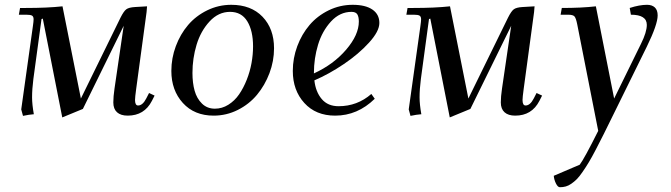

<svg xmlns="http://www.w3.org/2000/svg" viewBox="-20 -472 2777 795"><path d="M58.1 -411.1 63 -439H86.9Q175.8 -439 238.8 -445.8L314.9 -64L479 -398.9Q492.2 -425.3 502.7 -433.3Q513.2 -441.4 539.1 -442.9L588.9 -445.8L586.9 -421.9L543.9 -104Q539.1 -68.8 539.1 -58.1Q539.1 -35.2 551.8 -35.2Q570.8 -35.2 585.9 -64.9L597.2 -86.9L620.1 -76.2L608.9 -54.2Q577.6 6.8 508.8 6.8Q480 6.8 464.6 -7.1Q449.2 -21 449.2 -47.9Q449.2 -71.8 454.1 -105L492.2 -365.2L323.2 -21L237.8 14.2L157.2 -395L151.9 -393.1L118.2 -145Q112.8 -102.5 112.8 -68.8Q112.8 -40 120.1 1Q100.1 2.4 75.2 7.8L67.9 -19L116.2 -363.8Q119.1 -383.8 119.1 -392.1Q119.1 -403.3 112.8 -407.2Q106.4 -411.1 88.9 -411.1Z M689.5 -178.2Q689.5 -231 708 -280.8Q726.6 -330.6 758.8 -368.4Q791 -406.2 837.9 -429.2Q884.8 -452.1 937.5 -452.1Q1019.5 -452.1 1067.1 -402.6Q1114.7 -353 1114.7 -272Q1114.7 -219.2 1095.7 -168.9Q1076.7 -118.7 1044.2 -79.6Q1011.7 -40.5 964.6 -16.8Q917.5 6.8 864.7 6.8Q784.7 6.8 737.1 -45.7Q689.5 -98.1 689.5 -178.2ZM776.9 -169.9Q776.9 -128.4 785.9 -96.2Q794.9 -64 816.4 -43Q837.9 -22 869.6 -22Q899.4 -22 925.5 -38.3Q951.7 -54.7 970 -81.3Q988.3 -107.9 1001.7 -141.8Q1015.1 -175.8 1021.5 -211.2Q1027.8 -246.6 1027.8 -279.8Q1027.8 -344.7 1003.9 -383.8Q980 -422.9 932.6 -422.9Q884.3 -422.9 847.7 -383.1Q811 -343.3 793.9 -286.6Q776.9 -230 776.9 -169.9Z M1192.4 -178.2Q1192.4 -231 1210.9 -280.8Q1229.5 -330.6 1261.7 -368.4Q1293.9 -406.2 1340.8 -429.2Q1387.7 -452.1 1440.4 -452.1Q1493.2 -452.1 1522 -432.4Q1550.8 -412.6 1550.8 -377Q1550.8 -342.3 1507.8 -295.2Q1464.8 -248 1403.8 -206.8Q1342.8 -165.5 1281.7 -139.2Q1287.1 -91.3 1312.3 -61.8Q1337.4 -32.2 1381.8 -32.2Q1459.5 -32.2 1517.6 -83L1531.7 -63Q1460.4 6.8 1367.7 6.8Q1287.6 6.8 1240 -45.7Q1192.4 -98.1 1192.4 -178.2ZM1279.8 -168Q1360.8 -205.1 1413.3 -266.4Q1465.8 -327.6 1465.8 -382.8Q1465.8 -402.3 1459.5 -412.6Q1453.1 -422.9 1435.5 -422.9Q1387.2 -422.9 1350.6 -383.1Q1314 -343.3 1296.9 -286.6Q1279.8 -230 1279.8 -169.9Z M1662.6 -411.1 1667.5 -439H1691.4Q1780.3 -439 1843.3 -445.8L1919.4 -64L2083.5 -398.9Q2096.7 -425.3 2107.2 -433.3Q2117.7 -441.4 2143.6 -442.9L2193.4 -445.8L2191.4 -421.9L2148.4 -104Q2143.6 -68.8 2143.6 -58.1Q2143.6 -35.2 2156.2 -35.2Q2175.3 -35.2 2190.4 -64.9L2201.7 -86.9L2224.6 -76.2L2213.4 -54.2Q2182.1 6.8 2113.3 6.8Q2084.5 6.8 2069.1 -7.1Q2053.7 -21 2053.7 -47.9Q2053.7 -71.8 2058.6 -105L2096.7 -365.2L1927.7 -21L1842.3 14.2L1761.7 -395L1756.3 -393.1L1722.7 -145Q1717.3 -102.5 1717.3 -68.8Q1717.3 -40 1724.6 1Q1704.6 2.4 1679.7 7.8L1672.4 -19L1720.7 -363.8Q1723.6 -383.8 1723.6 -392.1Q1723.6 -403.3 1717.3 -407.2Q1710.9 -411.1 1693.4 -411.1Z M2272.9 255.9 2380.4 210Q2398.9 186 2457 69.8L2370.1 -371.1Q2365.2 -396 2359.1 -403.6Q2353 -411.1 2332 -411.1H2301.3L2306.2 -439Q2387.7 -439 2447.3 -445.8L2522.9 -64L2634.3 -291Q2658.2 -338.9 2658.2 -369.1Q2658.2 -411.1 2592.3 -411.1L2587.4 -439Q2627.9 -452.1 2659.2 -452.1Q2679.7 -452.1 2691.4 -441.2Q2703.1 -430.2 2703.1 -408.2Q2703.1 -370.6 2658.2 -278.8L2519 3.9Q2495.6 51.8 2479.7 83.5Q2463.9 115.2 2446.8 147.9Q2429.7 180.7 2417.7 200.4Q2405.8 220.2 2392.3 239.7Q2378.9 259.3 2368.4 269.8Q2357.9 280.3 2345.9 288.6Q2334 296.9 2322.8 300Q2311.5 303.2 2298.3 303.2Q2289.6 303.2 2282 287.8Q2274.4 272.5 2272.9 255.9Z"/></svg>

Font: Dihjauti S
Style: Bold Italic
Weight: 700
Italic angle: -9°
Designer: T. Christopher White
Version: Version 3.0.0